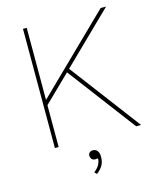

<svg xmlns="http://www.w3.org/2000/svg" viewBox="-130 -793 907 1089"><g transform="rotate(-15 323.0 -248.0)"><path d="M120 -265 566 -700H598L120 -234ZM110 -700H132V0H110ZM282 -404 299 -420 616 0H587ZM331 123Q331 120 329.5 119.5Q328 119 325 120Q311 123 301 118Q295 115 291 108Q287 101 287 92Q287 82 294.5 75Q302 68 315 68Q331 68 340.5 80.5Q350 93 350 114Q350 142 340 162Q330 182 303 204L290 191Q313 173 322 155Q331 137 331 123Z"/></g></svg>

Font: Easer Grotesk Variable
Style: Regular
Weight: 400
Designer: Boardeaser, Bonnie Shaver-Troup, Thomas Jockin
Foundry: Lexend
Version: Version 1.001;Glyphs 3.1.2 (3151)